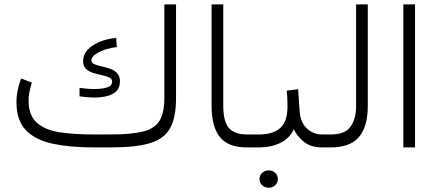

<svg xmlns="http://www.w3.org/2000/svg" viewBox="-20 -678 2010 883"><path d="M410.2 -59.6H487.3Q583.5 -59.6 637.5 -73Q691.4 -86.4 713.6 -122.6Q735.8 -158.7 735.8 -226.1V-657.7H789.6V-227.5Q789.6 -139.2 762.9 -89.6Q736.3 -40 670.9 -20Q605.5 0 489.3 0H410.2Q301.8 0 222.2 -17.1Q142.6 -34.2 99.1 -79.1Q55.7 -124 55.7 -207.5Q55.7 -236.3 61.5 -263.7Q67.4 -291 77.1 -316.9L126.5 -298.3Q120.1 -278.3 115.7 -256.8Q111.3 -235.4 111.3 -215.3Q111.8 -147 149.4 -113.5Q187 -80.1 254.2 -69.8Q321.3 -59.6 410.2 -59.6ZM345.7 -273.9Q358.9 -272 377.4 -270.3Q396 -268.6 415.5 -268.6Q446.3 -268.6 470.9 -275.4Q495.6 -282.2 495.6 -302.7Q495.6 -315.4 482.2 -321.8Q468.8 -328.1 449 -332.3Q429.2 -336.4 409.2 -342.5Q389.2 -348.6 375.7 -361.1Q362.3 -373.5 362.3 -396.5Q362.3 -423.3 377.9 -442.9Q393.6 -462.4 417.5 -475.6Q441.4 -488.8 467.5 -495.6Q493.7 -502.4 514.6 -503.4L517.1 -460.9Q496.6 -460 469.2 -451.7Q441.9 -443.4 421.1 -429.9Q400.4 -416.5 400.4 -399.9Q400.4 -388.7 413.3 -383.1Q426.3 -377.4 445.3 -373.3Q464.4 -369.1 483.9 -362.8Q503.4 -356.4 516.6 -343.8Q523.4 -336.4 527.6 -327.1Q531.7 -317.9 531.7 -304.7Q531.7 -274.9 514.9 -258.5Q498 -242.2 471.2 -235.8Q444.3 -229.5 414.1 -229.5Q396.5 -229.5 379.2 -231.2Q361.8 -232.9 345.7 -234.9Z M953.1 -657.7H1006.8V-190.9Q1006.8 -118.2 1033.2 -88.9Q1059.6 -59.6 1114.3 -59.6H1135.3V0H1114.3Q1029.8 0 991.5 -47.4Q953.1 -94.7 953.1 -190.4Z M1115.2 -59.6H1171.9Q1235.8 -59.6 1268.8 -89.4Q1301.8 -119.1 1302.2 -187.5Q1302.2 -208.5 1301.3 -226.8Q1300.3 -245.1 1298.8 -261.2L1351.1 -267.6L1357.9 -168.5Q1361.3 -115.7 1390.9 -87.6Q1420.4 -59.6 1462.4 -59.6H1481.9V0H1461.9Q1407.7 0 1375.2 -27.8Q1342.8 -55.7 1331.5 -84Q1311.5 -41 1268.8 -20.5Q1226.1 0 1171.4 0H1115.2ZM1173.3 145.5Q1173.3 128.9 1185.5 117.2Q1197.8 105.5 1215.8 105.5Q1233.4 105.5 1245.6 116.9Q1257.8 128.4 1257.8 145.5Q1257.8 162.1 1245.6 173.8Q1233.4 185.5 1215.8 185.5Q1197.8 185.5 1185.5 173.8Q1173.3 162.1 1173.3 145.5Z M1462.4 -59.6H1500.5Q1567.4 -59.6 1592.5 -95.9Q1617.7 -132.3 1617.7 -190.4V-657.7H1671.4V-190.9Q1671.4 -95.7 1630.9 -47.9Q1590.3 0 1500 0H1462.4Z M1888.7 -657.7V0H1835V-657.7Z"/></svg>

Font: Vazirmatn RD UI FD ExtraLight
Style: Regular
Weight: 200
Designer: Saber Rastikerdar
Foundry: Saber Rastikerdar
Version: Version 33.003